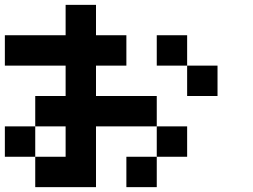

<svg xmlns="http://www.w3.org/2000/svg" viewBox="-20 -770 1040 790"><path d="M0 -125V-250H125V-125ZM0 -500V-625H250V-750H375V-625H500V-500H375V-375H625V-250H375V0H125V-125H250V-250H125V-375H250V-500ZM500 0V-125H625V0ZM750 -250V-125H625V-250ZM750 -625V-500H625V-625ZM750 -500H875V-375H750Z"/></svg>

Font: GalmuriMono7 Regular
Style: Regular
Weight: 400
Designer: Lee Minseo (quiple)
Version: Version 2.399;hotconv 1.1.1;makeotfexe 2.6.0 DEVELOPMENT